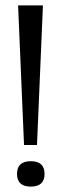

<svg xmlns="http://www.w3.org/2000/svg" viewBox="-20 -680 228 711"><path d="M69 -143 47 -660H139L117 -143ZM94 11Q43 11 43 -36Q43 -83 94 -83Q145 -83 145 -36Q145 11 94 11Z"/></svg>

Font: Bricolage Grotesque 96pt Light
Style: Regular
Weight: 300
Designer: Mathieu Triay
Foundry: Atelier Triay
Version: Version 1.001; ttfautohint (v1.8.4.7-5d5b);gftools[0.9.33.de